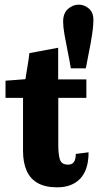

<svg xmlns="http://www.w3.org/2000/svg" viewBox="-20 -780 427 814"><path d="M222.2 14.2Q171.9 14.2 139.9 -3.9Q107.9 -22 92.8 -56.6Q77.6 -91.3 77.6 -140.6V-365.2H3.4V-438Q10.7 -438.5 31.2 -439.9Q51.8 -441.4 69.8 -442.9Q87.9 -444.3 87.9 -444.3Q87.9 -446.8 90.6 -462.2Q93.3 -477.5 96.4 -497.6Q99.6 -517.6 102.1 -533.9Q104.5 -550.3 104.5 -554.7L226.6 -577.6V-443.4H346.2V-365.2H227.1V-167Q227.1 -124.5 234.1 -103.3Q241.2 -82 268.6 -82Q285.6 -82 293.5 -93.5Q301.3 -105 301.3 -127.4L355.5 -134.3Q355.5 -60.5 320.6 -23.2Q285.6 14.2 222.2 14.2ZM280.3 -490.2Q274.9 -523.4 267.1 -561.3Q259.3 -599.1 253.4 -633.1Q247.6 -667 247.6 -688Q247.6 -724.1 268.3 -742.2Q289.1 -760.3 314 -760.3Q337.4 -760.3 356.7 -743.9Q376 -727.5 376 -695.3Q376 -678.2 373.5 -656.5Q371.1 -634.8 364.3 -596.4Q357.4 -558.1 343.8 -490.2Z"/></svg>

Font: Kameron
Style: Bold
Weight: 700
Designer: Vernon Adams
Foundry: Vernon Adams
Version: Version 1.100